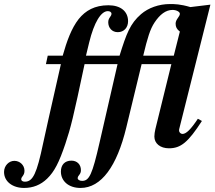

<svg xmlns="http://www.w3.org/2000/svg" viewBox="-189 -724 1063 949"><path d="M851 -701 752 -689C701 -704 674 -704 651 -704C596 -704 544 -685 508 -654C454 -607 436 -558 402 -449H236L252 -515C276 -613 310 -669 344 -669C354 -669 362 -664 362 -656C362 -642 346 -637 346 -614C346 -586 365 -565 393 -565C424 -565 444 -588 444 -619C444 -668 407 -698 347 -698C279 -698 234 -672 200 -630C164 -584 141 -520 121 -449H47L38 -407H112C62 -187 30 -44 24 -15C-7 133 -26 174 -66 174C-76 174 -84 170 -84 162C-84 148 -68 145 -68 120C-68 91 -92 71 -118 71C-145 71 -169 95 -169 126C-169 174 -126 205 -70 205C-26 205 12 190 44 159C80 124 103 79 134 -13C161 -94 173 -142 229 -407H392L303 -19C267 139 252 170 217 170C204 170 195 164 195 157C195 142 211 140 211 117C211 89 192 70 164 70C131 70 112 91 112 124C112 170 149 205 209 205C312 205 389 97 435 -93L511 -407H658L579 -86C576 -73 574 -60 574 -49C574 -15 603 9 646 9C705 9 741 -21 809 -126L789 -137C754 -84 731 -62 713 -62C704 -62 696 -70 696 -79C696 -83 696 -84 700 -99ZM670 -449H519C540 -537 553 -580 575 -613C601 -652 630 -675 664 -675C682 -675 700 -666 700 -656C700 -641 679 -629 679 -607C679 -591 685 -579 700 -568Z"/></svg>

Font: STIXGeneral
Style: Bold Italic
Weight: 700
Italic angle: -16.33°
Designer: MicroPress Inc., with final additions and corrections provided by Coen Hoffman, Elsevier (retired)
Version: Version 1.1.0